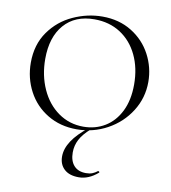

<svg xmlns="http://www.w3.org/2000/svg" viewBox="-96 -719 959 1077"><g transform="rotate(10 383.0 -180.5)"><path d="M49 -312Q49 -415 101 -488.5Q153 -562 234.5 -599Q316 -636 401 -636Q496 -636 568 -591.5Q640 -547 678.5 -474Q717 -401 717 -319Q717 -228 669 -152Q621 -76 540.5 -32Q460 12 366 12Q273 12 200.5 -31.5Q128 -75 88.5 -149.5Q49 -224 49 -312ZM641 -291Q641 -385 606 -458Q571 -531 507.5 -572Q444 -613 359 -613Q249 -613 187 -542Q125 -471 125 -347Q125 -253 160 -175.5Q195 -98 258 -53.5Q321 -9 401 -9Q469 -9 523.5 -42Q578 -75 609.5 -138.5Q641 -202 641 -291ZM368 143Q368 191 392 218Q416 245 461 245Q482 245 497 239Q512 233 526 222H528Q531 222 533.5 225Q536 228 533 230Q481 275 425 275Q371 275 342 248Q313 221 313 176Q313 87 433 -6L445 -1Q404 35 386 69.5Q368 104 368 143Z"/></g></svg>

Font: Cormorant
Style: Regular
Weight: 400
Designer: Christian Thalmann (Catharsis Fonts)
Foundry: Catharsis Fonts
Version: Version 4.000